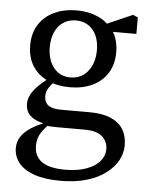

<svg xmlns="http://www.w3.org/2000/svg" viewBox="-53 -538 636 821"><g transform="rotate(5 265.5 -128.0)"><path d="M238 239Q169 239 124 223Q79 207 57 179Q35 151 35 116Q35 90 48 68.5Q61 47 90.5 27.5Q120 8 170 -10L176 -4Q157 13 144 30Q131 47 125.5 63.5Q120 80 120 100Q120 130 135.5 150.5Q151 171 180.5 180.5Q210 190 252 190Q307 190 344.5 176Q382 162 401.5 139Q421 116 421 88Q421 55 397.5 33.5Q374 12 321 12H200Q187 12 172.5 11Q158 10 145 8V1Q107 -7 86.5 -26Q66 -45 66 -78Q66 -104 85 -131Q104 -158 147 -191V-206L187 -193Q163 -170 152 -152.5Q141 -135 141 -117Q141 -90 158.5 -77Q176 -64 213 -64H336Q391 -64 427 -48.5Q463 -33 480.5 -4.5Q498 24 498 64Q498 98 481 129Q464 160 431 185Q398 210 349 224.5Q300 239 238 239ZM243 -163Q189 -163 147.5 -182Q106 -201 82 -237.5Q58 -274 58 -328Q58 -380 82 -417Q106 -454 148 -473.5Q190 -493 243 -493Q276 -493 303 -486Q330 -479 351.5 -466.5Q373 -454 388 -435L392 -434Q409 -414 418 -388Q427 -362 427 -328Q427 -277 403.5 -239.5Q380 -202 338 -182.5Q296 -163 243 -163ZM241 -205Q273 -205 296 -221.5Q319 -238 331.5 -266Q344 -294 344 -331Q344 -367 332 -393.5Q320 -420 297.5 -435Q275 -450 244 -450Q213 -450 190 -434.5Q167 -419 154.5 -391.5Q142 -364 142 -327Q142 -291 154 -263.5Q166 -236 188 -220.5Q210 -205 241 -205ZM354 -415V-443H366L485 -495L506 -486V-415Z"/></g></svg>

Font: Source Serif 4 18pt
Style: Regular
Weight: 400
Designer: Frank Grießhammer
Foundry: Adobe Systems Incorporated
Version: Version 4.004;hotconv 1.0.116;makeotfexe 2.5.65601